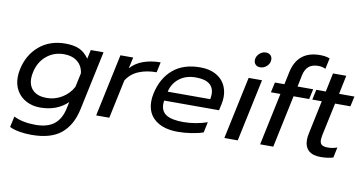

<svg xmlns="http://www.w3.org/2000/svg" viewBox="-88 -984 2755 1453"><g transform="rotate(10 1289.5 -257.0)"><path d="M49 199 67 116Q135 150 234 150Q327 150 378 109Q429 68 446 -13L457 -64Q375 15 246 15Q187 15 140 -9.5Q93 -34 66.5 -78.5Q40 -123 40 -182Q40 -210 46 -240Q70 -357 151.5 -426Q233 -495 352 -495Q419 -495 461 -475.5Q503 -456 534 -411L549 -480H647L550 -24Q523 101 444 165.5Q365 230 217 230Q168 230 123 222Q78 214 49 199ZM483 -186 506 -294Q499 -350 459 -382Q419 -414 357 -414Q278 -414 221.5 -366.5Q165 -319 148 -240Q142 -215 142 -191Q142 -132 178.5 -98.5Q215 -65 283 -65Q345 -65 399.5 -98Q454 -131 483 -186Z M777 -480H875L856 -394Q895 -438 954.5 -459Q1014 -480 1086 -480L1069 -401Q992 -401 932 -376Q872 -351 839 -297L776 0H675Z M1067 -178Q1067 -208 1074 -239Q1100 -359 1179.5 -427Q1259 -495 1389 -495Q1456 -495 1504 -470.5Q1552 -446 1576.5 -403Q1601 -360 1601 -306Q1601 -279 1595 -250L1584 -200H1162Q1160 -182 1160 -174Q1160 -117 1202 -91Q1244 -65 1333 -65Q1379 -65 1428 -73.5Q1477 -82 1516 -96L1499 -15Q1464 -2 1409.5 6.5Q1355 15 1304 15Q1194 15 1130.5 -35.5Q1067 -86 1067 -178ZM1504 -271Q1508 -297 1508 -308Q1508 -414 1369 -414Q1293 -414 1242.5 -375Q1192 -336 1177 -271Z M1785 -620Q1785 -649 1807.5 -670.5Q1830 -692 1858 -692Q1880 -692 1893.5 -679Q1907 -666 1907 -645Q1907 -616 1884.5 -595Q1862 -574 1833 -574Q1811 -574 1798 -587Q1785 -600 1785 -620ZM1762 -480H1865L1763 0H1660Z M2020 -402H1947L1964 -480H2037L2057 -574Q2092 -744 2266 -744Q2307 -744 2340 -732L2322 -648Q2298 -661 2267 -661Q2220 -661 2193 -638.5Q2166 -616 2156 -568L2138 -480H2258L2241 -402H2121L2036 0H1935Z M2278 -96Q2278 -119 2284 -146L2338 -402H2265L2282 -480H2355L2385 -624H2487L2457 -480H2575L2558 -402H2440L2387 -153Q2382 -126 2382 -113Q2382 -87 2396.5 -76Q2411 -65 2446 -65Q2461 -65 2480.5 -68.5Q2500 -72 2515 -78L2498 2Q2458 15 2401 15Q2340 15 2309 -13.5Q2278 -42 2278 -96Z"/></g></svg>

Font: Prompt
Style: Italic
Weight: 400
Italic angle: -12°
Designer: Katatrad Team
Foundry: CadsonDemak
Version: Version 1.001